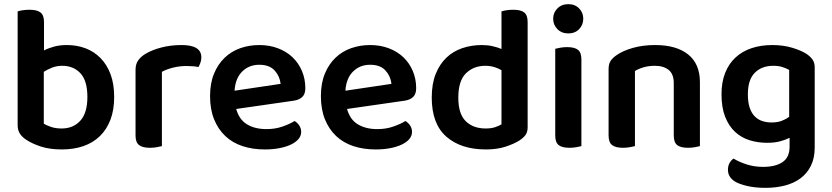

<svg xmlns="http://www.w3.org/2000/svg" viewBox="-20 -705 4007 925"><path d="M530 -238Q530 -175 512 -128Q494 -81 461 -49Q428 -17 381.5 -1Q335 15 278 15Q220 15 177 1Q134 -13 106 -32Q85 -46 75 -62.5Q65 -79 65 -102V-650Q73 -653 88.5 -655.5Q104 -658 123 -658Q158 -658 175 -645Q192 -632 192 -599V-462Q213 -473 240.5 -480.5Q268 -488 302 -488Q350 -488 391.5 -472.5Q433 -457 464 -425.5Q495 -394 512.5 -347.5Q530 -301 530 -238ZM191 -359V-109Q204 -101 226 -93.5Q248 -86 277 -86Q333 -86 367 -123.5Q401 -161 401 -238Q401 -316 367.5 -352Q334 -388 280 -388Q253 -388 230.5 -379Q208 -370 191 -359Z M760 -1Q751 1 736 4Q721 7 702 7Q667 7 650 -6Q633 -19 633 -52V-369Q633 -395 645 -413Q657 -431 680 -445Q711 -464 756.5 -476Q802 -488 855 -488Q950 -488 950 -429Q950 -415 945.5 -402.5Q941 -390 936 -382Q913 -387 879 -387Q844 -387 813 -379Q782 -371 760 -359Z M1118 -180Q1132 -129 1170 -106Q1208 -83 1264 -83Q1306 -83 1341.5 -95.5Q1377 -108 1399 -122Q1413 -114 1422 -100Q1431 -86 1431 -70Q1431 -50 1417.5 -34.5Q1404 -19 1380.5 -8Q1357 3 1325 9Q1293 15 1256 15Q1197 15 1148.5 -1Q1100 -17 1065.5 -49.5Q1031 -82 1011.5 -130Q992 -178 992 -242Q992 -304 1011 -350Q1030 -396 1062.5 -427Q1095 -458 1138 -473Q1181 -488 1229 -488Q1278 -488 1319 -472.5Q1360 -457 1389 -429.5Q1418 -402 1434.5 -363.5Q1451 -325 1451 -280Q1451 -252 1436.5 -238Q1422 -224 1396 -220ZM1110 -268 1332 -301Q1328 -338 1303 -365.5Q1278 -393 1229 -393Q1180 -393 1147 -360.5Q1114 -328 1110 -268Z M1652 -180Q1666 -129 1704 -106Q1742 -83 1798 -83Q1840 -83 1875.5 -95.5Q1911 -108 1933 -122Q1947 -114 1956 -100Q1965 -86 1965 -70Q1965 -50 1951.5 -34.5Q1938 -19 1914.5 -8Q1891 3 1859 9Q1827 15 1790 15Q1731 15 1682.5 -1Q1634 -17 1599.5 -49.5Q1565 -82 1545.5 -130Q1526 -178 1526 -242Q1526 -304 1545 -350Q1564 -396 1596.5 -427Q1629 -458 1672 -473Q1715 -488 1763 -488Q1812 -488 1853 -472.5Q1894 -457 1923 -429.5Q1952 -402 1968.5 -363.5Q1985 -325 1985 -280Q1985 -252 1970.5 -238Q1956 -224 1930 -220ZM1644 -268 1866 -301Q1862 -338 1837 -365.5Q1812 -393 1763 -393Q1714 -393 1681 -360.5Q1648 -328 1644 -268Z M2522 -92Q2522 -69 2512 -55Q2502 -41 2482 -28Q2457 -12 2416 1.5Q2375 15 2321 15Q2201 15 2130.5 -46.5Q2060 -108 2060 -235Q2060 -301 2079 -348.5Q2098 -396 2130.5 -427Q2163 -458 2207 -473Q2251 -488 2302 -488Q2329 -488 2353 -482.5Q2377 -477 2396 -469V-650Q2404 -653 2419.5 -655.5Q2435 -658 2453 -658Q2489 -658 2505.5 -645Q2522 -632 2522 -599ZM2396 -367Q2381 -376 2361 -382Q2341 -388 2318 -388Q2262 -388 2225 -352Q2188 -316 2188 -234Q2188 -157 2223.5 -121.5Q2259 -86 2320 -86Q2346 -86 2364.5 -92Q2383 -98 2396 -106Z M2655 -470Q2663 -472 2678.5 -475Q2694 -478 2712 -478Q2748 -478 2764.5 -465Q2781 -452 2781 -419V-1Q2773 1 2757.5 4Q2742 7 2724 7Q2688 7 2671.5 -6Q2655 -19 2655 -52ZM2718 -685Q2750 -685 2770 -664.5Q2790 -644 2790 -615Q2790 -585 2770 -564.5Q2750 -544 2718 -544Q2686 -544 2665.5 -564.5Q2645 -585 2645 -615Q2645 -644 2665.5 -664.5Q2686 -685 2718 -685Z M3226 -305Q3226 -348 3201.5 -368Q3177 -388 3135 -388Q3106 -388 3081.5 -381Q3057 -374 3039 -363V-1Q3030 1 3015 4Q3000 7 2981 7Q2946 7 2929 -6Q2912 -19 2912 -52V-373Q2912 -397 2922 -412Q2932 -427 2953 -441Q2982 -461 3030 -474.5Q3078 -488 3136 -488Q3239 -488 3295.5 -442.5Q3352 -397 3352 -309V-1Q3344 1 3328.5 4Q3313 7 3295 7Q3259 7 3242.5 -6Q3226 -19 3226 -52V-305Z M3784 -41Q3764 -31 3737.5 -24Q3711 -17 3676 -17Q3631 -17 3591 -29.5Q3551 -42 3521 -70Q3491 -98 3473.5 -142.5Q3456 -187 3456 -251Q3456 -309 3473.5 -353.5Q3491 -398 3523.5 -428Q3556 -458 3601 -473Q3646 -488 3701 -488Q3753 -488 3796.5 -475Q3840 -462 3866 -445Q3884 -433 3894.5 -418Q3905 -403 3905 -380V6Q3905 57 3886.5 94Q3868 131 3836 154.5Q3804 178 3761 189Q3718 200 3668 200Q3616 200 3577.5 190.5Q3539 181 3520 169Q3487 148 3487 113Q3487 94 3495 80Q3503 66 3514 59Q3540 75 3577 87Q3614 99 3656 99Q3716 99 3750 76Q3784 53 3784 2ZM3782 -142V-368Q3768 -376 3749.5 -382Q3731 -388 3705 -388Q3650 -388 3616.5 -354.5Q3583 -321 3583 -251Q3583 -213 3591.5 -187Q3600 -161 3615.5 -145Q3631 -129 3652 -122Q3673 -115 3697 -115Q3726 -115 3746.5 -123Q3767 -131 3782 -142Z"/></svg>

Font: Baloo 2 Latin SemiBold
Style: Regular
Weight: 400
Designer: Sarang Kulkarni and Ek Type
Foundry: Ek Type
Version: Version 1.001